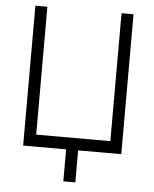

<svg xmlns="http://www.w3.org/2000/svg" viewBox="-58 -748 766 957"><g transform="rotate(5 325.0 -270.0)"><path d="M80 0H295V160H355V0H571V-700H511V-60H140V-700H80Z"/></g></svg>

Font: Unageo
Style: Light
Weight: 300
Designer: Richard Sepsi
Foundry: Richard Sepsi
Version: Version 2.000